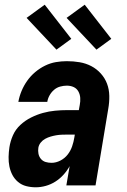

<svg xmlns="http://www.w3.org/2000/svg" viewBox="-20 -788 540 816"><path d="M132 8Q111 8 91.5 3Q72 -2 57 -14.5Q42 -27 33 -44Q24 -61 20 -80.5Q16 -100 16.5 -121Q17 -142 20 -162Q24 -188 35 -213Q46 -238 66.5 -257Q87 -276 112 -288.5Q137 -301 162.5 -308Q188 -315 214 -317.5Q240 -320 266 -320H315L319 -342Q322 -357 321 -372Q320 -387 313 -399.5Q306 -412 293 -418Q280 -424 264 -424Q250 -424 235.5 -420Q221 -416 209.5 -406Q198 -396 190.5 -382.5Q183 -369 181 -355H58Q62 -378 71.5 -401Q81 -424 95.5 -444.5Q110 -465 129.5 -481.5Q149 -498 171.5 -509Q194 -520 217.5 -524Q241 -528 264 -528Q292 -528 318.5 -523.5Q345 -519 368 -507Q391 -495 408.5 -475.5Q426 -456 435 -432Q444 -408 444.5 -380.5Q445 -353 440 -325L386 0H262L276 -82Q265 -62 249.5 -45Q234 -28 215 -16Q196 -4 174.5 2Q153 8 132 8ZM199 -96Q218 -96 236.5 -105.5Q255 -115 267.5 -131Q280 -147 286.5 -166Q293 -185 296 -204L298 -216H266Q254 -216 242 -215.5Q230 -215 218.5 -213Q207 -211 195 -207.5Q183 -204 172 -198Q161 -192 153 -182Q145 -172 143 -160Q141 -147 143.5 -134.5Q146 -122 154 -112.5Q162 -103 174 -99.5Q186 -96 199 -96ZM390 -577 263 -712 340 -768 453 -623ZM220 -577 93 -712 170 -768 283 -623Z"/></svg>

Font: Iosevka SS04 Extrabold Oblique
Style: Regular
Weight: 800
Italic angle: -9°
Monospace: yes
Designer: Belleve Invis
Foundry: Belleve Invis
Version: Version 19.0.0; ttfautohint (v1.8.4)